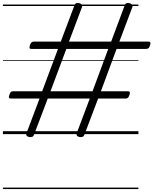

<svg xmlns="http://www.w3.org/2000/svg" viewBox="-20 -916 1047 1311"><path d="M176 19Q153 12 161 -7L250 -243H55Q44 -243 41.5 -249Q39 -255 44 -268Q48 -282 53.5 -287.5Q59 -293 70 -293H268L376 -582H195Q184 -582 182 -587.5Q180 -593 184 -606Q188 -620 194.5 -626Q201 -632 211 -632H395L489 -881Q496 -901 523 -894Q547 -886 540 -868L451 -632H739L832 -881Q839 -901 866 -894Q890 -886 884 -868L795 -632H993Q1004 -632 1006.5 -626Q1009 -620 1004 -606Q1001 -593 994.5 -587.5Q988 -582 978 -582H776L669 -293H853Q863 -293 866 -287.5Q869 -282 864 -268Q860 -255 854 -249Q848 -243 838 -243H650L556 5Q549 25 520 19Q508 15 504.5 9Q501 3 504 -7L593 -243H306L212 5Q205 25 176 19ZM325 -293H612L719 -582H433ZM0 365H925V375H0ZM0 -20H925V0H0ZM0 -505H925V-500H0ZM0 -885H925V-875H0Z"/></svg>

Font: Playwrite DK Uloopet Guides
Style: Regular
Weight: 400
Designer: Veronika Burian, José Scaglione
Foundry: TypeTogether
Version: Version 1.003